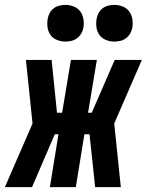

<svg xmlns="http://www.w3.org/2000/svg" viewBox="-63 -765 600 785"><path d="M-43 0 70 -260 43 -520H148L170 -304H191L227 -520H333L297 -304H312L406 -520H517L404 -260L431 0H326L303 -216H282L247 0H141L176 -216H161L68 0ZM404 -595Q387 -595 370.5 -601.5Q354 -608 344 -621.5Q334 -635 331.5 -652.5Q329 -670 332 -688Q334 -700 340 -711.5Q346 -723 356.5 -731Q367 -739 379.5 -742Q392 -745 405 -745Q422 -745 438.5 -738.5Q455 -732 465 -718.5Q475 -705 478 -687.5Q481 -670 478 -652Q476 -640 469.5 -628.5Q463 -617 452.5 -609Q442 -601 429.5 -598Q417 -595 404 -595ZM204 -595Q187 -595 170.5 -601.5Q154 -608 144 -621.5Q134 -635 131.5 -652.5Q129 -670 132 -688Q134 -700 140 -711.5Q146 -723 156.5 -731Q167 -739 179.5 -742Q192 -745 205 -745Q222 -745 238.5 -738.5Q255 -732 265 -718.5Q275 -705 278 -687.5Q281 -670 278 -652Q276 -640 269.5 -628.5Q263 -617 252.5 -609Q242 -601 229.5 -598Q217 -595 204 -595Z"/></svg>

Font: Iosevka Heavy
Style: Italic
Weight: 900
Italic angle: -9°
Monospace: yes
Designer: Belleve Invis
Foundry: Belleve Invis
Version: Version 32.5.0; ttfautohint (v1.8.4)